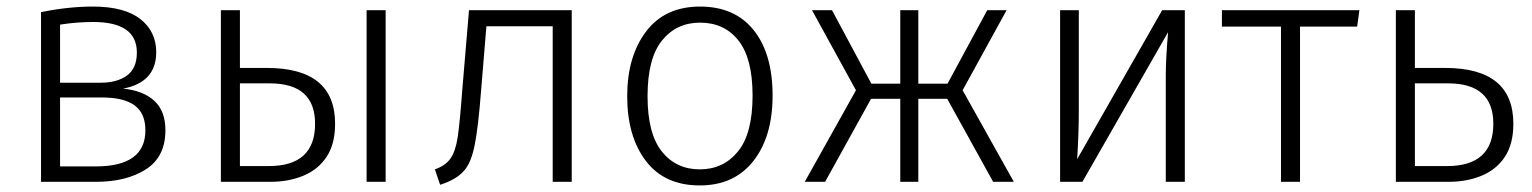

<svg xmlns="http://www.w3.org/2000/svg" viewBox="-20 -554 4669 585"><path d="M272 0H105V-517Q188 -534 263 -534Q359 -534 407.5 -496Q456 -458 456 -395Q456 -303 355 -284Q416 -278 450 -247Q484 -216 484 -157Q484 -76 424.5 -38Q365 0 272 0ZM287 -302Q337 -302 367 -324Q397 -346 397 -394Q397 -487 264 -487Q214 -487 163 -479V-302ZM272 -47Q423 -47 423 -157Q423 -209 390 -233Q357 -257 291 -257H163V-47Z M804 0H653V-523H711V-347H793Q1001 -347 1001 -177Q1001 -115 975 -76Q949 -37 904 -18.5Q859 0 804 0ZM1155 0H1097V-523H1155ZM799 -48Q940 -48 940 -177Q940 -300 802 -300H711V-48Z M1321 9 1305 -38Q1337 -49 1352.5 -71Q1368 -93 1374.5 -136Q1381 -179 1389 -286L1409 -523H1722V0H1664V-474H1462L1446 -280Q1437 -164 1426 -110.5Q1415 -57 1394 -34Q1371 -7 1321 9Z M2112 11Q2005 11 1948 -63.5Q1891 -138 1891 -261Q1891 -382 1948.5 -458Q2006 -534 2113 -534Q2219 -534 2276.5 -462Q2334 -390 2334 -263Q2334 -138 2275.5 -63.5Q2217 11 2112 11ZM2112 -38Q2184 -38 2228.5 -92.5Q2273 -147 2273 -263Q2273 -376 2230 -430.5Q2187 -485 2113 -485Q2041 -485 1997 -430.5Q1953 -376 1953 -261Q1953 -147 1996.5 -92.5Q2040 -38 2112 -38Z M3069 0H3006L2866 -253H2778V0H2723V-253H2634L2494 0H2432L2588 -279L2454 -523H2515L2635 -299H2723V-523H2778V-299H2867L2988 -523H3047L2913 -279Z M3590 0H3532V-324Q3532 -376 3539 -456L3278 0H3210V-523H3267V-216Q3267 -149 3262 -69L3521 -523H3590Z M3941 0H3883V-473H3703V-523H4122L4115 -473H3941Z M4394 0H4233V-523H4291V-347H4383Q4591 -347 4591 -177Q4591 -115 4565 -76Q4539 -37 4494 -18.5Q4449 0 4394 0ZM4389 -48Q4530 -48 4530 -177Q4530 -300 4392 -300H4291V-48Z"/></svg>

Font: Trujillo Light
Style: Regular
Weight: 300
Designer: Fira Sans original fonts by bBox Type GmbH, Carrois Corporate GbR, & Edenspiekermann AG / Changes by Cristiano Sobral
Foundry: Fira Sans original fonts by bBox Type GmbH, Carrois Corporate GbR, & Edenspiekermann AG / Changes by Cristiano Sobral
Version: Version 4.301;July 28, 2020;FontCreator 13.0.0.2655 64-bit